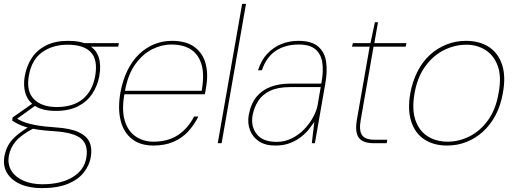

<svg xmlns="http://www.w3.org/2000/svg" viewBox="-52 -740 2663 992"><path d="M163 232Q100 232 53.5 211.5Q7 191 -15.5 154Q-38 117 -29 66Q-23 35 -9 10Q5 -15 32 -38.5Q59 -62 104 -89L124 -78Q58 -44 29.5 -10Q1 24 -6 64Q-14 108 6.5 141.5Q27 175 69 193.5Q111 212 167 212Q263 212 323.5 175Q384 138 394 75Q405 11 369 -22Q333 -55 229 -62Q178 -65 142.5 -70.5Q107 -76 82.5 -83.5Q58 -91 41 -99.5Q24 -108 11 -117L13 -133L117 -206L137 -199L26 -119L22 -133Q35 -128 48 -120.5Q61 -113 81.5 -106Q102 -99 138 -92.5Q174 -86 233 -82Q311 -77 353.5 -57.5Q396 -38 410.5 -5.5Q425 27 417 72Q410 114 381 151Q352 188 298.5 210Q245 232 163 232ZM236 -167Q170 -167 131.5 -191Q93 -215 80 -256Q67 -297 76 -347Q86 -402 113.5 -442.5Q141 -483 187.5 -506Q234 -529 300 -529Q369 -529 407.5 -506Q446 -483 458.5 -442.5Q471 -402 461 -347Q452 -297 425 -256Q398 -215 351.5 -191Q305 -167 236 -167ZM241 -187Q326 -187 376 -228.5Q426 -270 440 -348Q454 -431 417.5 -470Q381 -509 297 -509Q220 -509 165.5 -470Q111 -431 97 -348Q83 -268 123.5 -227.5Q164 -187 241 -187ZM388 -499 382 -517H562L559 -499Z M741 12Q672 12 629 -22.5Q586 -57 571 -118.5Q556 -180 570 -261Q582 -327 607 -377Q632 -427 667 -460.5Q702 -494 745 -511.5Q788 -529 836 -529Q911 -529 954 -496.5Q997 -464 1011 -409Q1025 -354 1012 -283Q1011 -274 1009.5 -268Q1008 -262 1006 -253H580L583 -271H990Q1005 -355 989 -407.5Q973 -460 933.5 -485Q894 -510 834 -510Q783 -510 733.5 -485Q684 -460 646 -406.5Q608 -353 593 -267L591 -256Q576 -172 592.5 -117Q609 -62 649 -35Q689 -8 741 -8Q815 -8 866.5 -41.5Q918 -75 951 -138H973Q951 -94 919.5 -60Q888 -26 843.5 -7Q799 12 741 12Z M1073 0 1199 -720H1219L1093 0Z M1371 12Q1318 12 1285.5 -10Q1253 -32 1239.5 -68Q1226 -104 1233 -145Q1244 -204 1273 -239.5Q1302 -275 1346.5 -291.5Q1391 -308 1447 -308H1608Q1620 -370 1613.5 -415Q1607 -460 1578 -485Q1549 -510 1492 -510Q1422 -510 1373 -477.5Q1324 -445 1301 -377H1281Q1298 -430 1330 -463.5Q1362 -497 1403 -513Q1444 -529 1489 -529Q1558 -529 1592 -499.5Q1626 -470 1633 -420.5Q1640 -371 1629 -310L1575 0H1559L1572 -110Q1563 -97 1547 -76Q1531 -55 1506.5 -35Q1482 -15 1448.5 -1.5Q1415 12 1371 12ZM1377 -7Q1420 -7 1456.5 -25.5Q1493 -44 1520.5 -73Q1548 -102 1566 -135Q1584 -168 1589 -197L1605 -290H1447Q1384 -290 1344 -271Q1304 -252 1282.5 -219Q1261 -186 1253 -144Q1243 -87 1274.5 -47Q1306 -7 1377 -7Z M1881 0Q1845 0 1822.5 -11Q1800 -22 1792 -49Q1784 -76 1792 -122L1858 -499H1767L1771 -517H1862L1885 -625H1901L1882 -517H2048L2044 -499H1878L1812 -122Q1802 -67 1818 -42.5Q1834 -18 1884 -18H1949L1946 0Z M2258 12Q2188 12 2140 -20Q2092 -52 2072.5 -113Q2053 -174 2068 -259Q2080 -322 2106 -372.5Q2132 -423 2170.5 -457.5Q2209 -492 2256 -510.5Q2303 -529 2355 -529Q2426 -529 2474.5 -497Q2523 -465 2542.5 -404.5Q2562 -344 2546 -259Q2535 -195 2508.5 -145Q2482 -95 2443.5 -60Q2405 -25 2358 -6.5Q2311 12 2258 12ZM2261 -8Q2319 -8 2374 -35.5Q2429 -63 2469.5 -119Q2510 -175 2524 -259Q2540 -343 2520 -398.5Q2500 -454 2456.5 -481.5Q2413 -509 2358 -509Q2298 -509 2242.5 -481.5Q2187 -454 2146 -398.5Q2105 -343 2090 -259Q2075 -175 2094.5 -119Q2114 -63 2158 -35.5Q2202 -8 2261 -8Z"/></svg>

Font: DM Sans 11pt Thin
Style: Italic
Weight: 250
Italic angle: -10°
Version: Version 4.004;gftools[0.9.30]